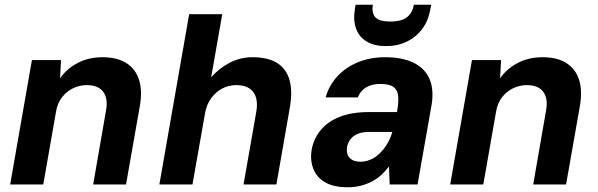

<svg xmlns="http://www.w3.org/2000/svg" viewBox="-20 -780 2531 812"><path d="M23 0 115 -526H238L234 -449Q263 -490 309 -514Q355 -538 414 -538Q475 -538 514 -513.5Q553 -489 568 -442.5Q583 -396 571 -329L513 0H374L429 -316Q437 -365 416 -392.5Q395 -420 347 -420Q317 -420 289.5 -407Q262 -394 242.5 -369Q223 -344 217 -308L163 0Z M654 0 780 -720H920L873 -453Q906 -491 951 -514.5Q996 -538 1048 -538Q1114 -538 1153 -513Q1192 -488 1205 -439.5Q1218 -391 1205 -321L1149 0H1010L1064 -308Q1073 -362 1051 -391Q1029 -420 979 -420Q948 -420 920.5 -406Q893 -392 873 -364.5Q853 -337 847 -300L794 0Z M1451 12Q1390 12 1354 -9.5Q1318 -31 1304.5 -67.5Q1291 -104 1298 -147Q1307 -194 1336.5 -230Q1366 -266 1417 -286Q1468 -306 1539 -306H1659Q1666 -347 1664 -373Q1662 -399 1644.5 -412Q1627 -425 1588 -425Q1553 -425 1528.5 -410.5Q1504 -396 1493 -368H1357Q1372 -420 1407.5 -458Q1443 -496 1494.5 -517Q1546 -538 1609 -538Q1682 -538 1729.5 -514.5Q1777 -491 1796.5 -446Q1816 -401 1805 -335L1746 0H1628L1625 -76Q1611 -57 1593 -40.5Q1575 -24 1553 -12.5Q1531 -1 1505.5 5.5Q1480 12 1451 12ZM1504 -96Q1526 -96 1547 -105Q1568 -114 1585.5 -131Q1603 -148 1616.5 -170Q1630 -192 1638 -218L1639 -222H1540Q1512 -222 1493 -214Q1474 -206 1463 -192Q1452 -178 1448 -160Q1443 -129 1458.5 -112.5Q1474 -96 1504 -96ZM1612 -585Q1564 -585 1531.5 -604Q1499 -623 1486 -658.5Q1473 -694 1481 -743L1484 -760H1557Q1551 -727 1566.5 -708Q1582 -689 1631 -689Q1679 -689 1702 -708Q1725 -727 1730 -760H1804L1800 -742Q1792 -693 1766 -658Q1740 -623 1700.5 -604Q1661 -585 1612 -585Z M1884 0 1976 -526H2099L2095 -449Q2124 -490 2170 -514Q2216 -538 2275 -538Q2336 -538 2375 -513.5Q2414 -489 2429 -442.5Q2444 -396 2432 -329L2374 0H2235L2290 -316Q2298 -365 2277 -392.5Q2256 -420 2208 -420Q2178 -420 2150.5 -407Q2123 -394 2103.5 -369Q2084 -344 2078 -308L2024 0Z"/></svg>

Font: DM Sans 9pt ExtraBold
Style: Italic
Weight: 800
Italic angle: -10°
Version: Version 4.004;gftools[0.9.30]